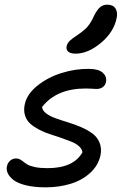

<svg xmlns="http://www.w3.org/2000/svg" viewBox="-20 -801 535 831"><path d="M307.1 -568.8Q286.1 -568.8 275.9 -577.1Q265.6 -585.4 268.1 -600.1Q271.5 -614.3 281.2 -623.8Q291 -633.3 315.9 -649.9Q345.2 -669.4 359.6 -686.5Q374 -703.6 387.2 -732.9Q400.9 -760.3 414.1 -770.5Q427.2 -780.8 443.8 -780.8Q469.2 -780.8 479.7 -764.6Q490.2 -748.5 484.9 -723.1Q473.1 -662.6 417.2 -615.7Q361.3 -568.8 307.1 -568.8ZM176.8 9.8Q127.9 9.8 92.3 1Q56.6 -7.8 38.8 -21.7Q21 -35.6 13.9 -50.5Q6.8 -65.4 9.8 -80.1Q12.7 -95.7 23.7 -105.5Q34.7 -115.2 49.8 -115.2Q59.6 -115.2 67.1 -110.8Q74.7 -106.4 82.3 -100.3Q89.8 -94.2 100.3 -88.1Q110.8 -82 132.6 -77.6Q154.3 -73.2 185.1 -73.2Q298.8 -73.2 336.9 -142.1Q335 -156.2 322 -168Q309.1 -179.7 289.6 -187.5Q270 -195.3 245.8 -203.9Q221.7 -212.4 197.3 -220Q172.9 -227.5 150.4 -239.3Q127.9 -251 111.8 -264.9Q95.7 -278.8 88.6 -300.3Q81.5 -321.8 86.9 -348.1Q95.7 -392.6 140.6 -429.2Q185.5 -465.8 246.1 -484.9Q306.6 -503.9 366.2 -502.9Q407.2 -502.4 425 -486.1Q442.9 -469.7 439 -446.8Q436 -432.6 425.3 -424.3Q414.6 -416 397.9 -416Q393.6 -416 378.9 -417Q364.3 -418 351.1 -418Q224.6 -418 162.1 -337.9Q163.6 -322.3 179.9 -310.1Q196.3 -297.9 220.7 -289.1Q245.1 -280.3 274.2 -271.5Q303.2 -262.7 330.6 -251Q357.9 -239.3 379.2 -223.9Q400.4 -208.5 410.6 -184.3Q420.9 -160.2 415 -128.9Q405.3 -84.5 370.1 -52.5Q335 -20.5 285.2 -5.4Q235.4 9.8 176.8 9.8Z"/></svg>

Font: Shantell Sans Normal
Style: Italic
Weight: 400
Italic angle: -11.31°
Designer: Stephen Nixon, Anya Danilova, Shantell Martin
Foundry: Arrow Type
Version: Version 1.006;[559af2be0]